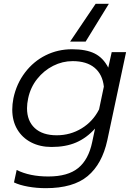

<svg xmlns="http://www.w3.org/2000/svg" viewBox="-20 -752 696 1002"><path d="M479 -732H548L427 -535H346ZM53 200 67 135Q135 169 232 169Q334 169 388 125Q442 81 461 -10L476 -81Q432 -32 377.5 -8.5Q323 15 249 15Q189 15 142.5 -9Q96 -33 70 -77Q44 -121 44 -180Q44 -208 50 -239Q66 -315 110.5 -373.5Q155 -432 218.5 -463.5Q282 -495 356 -495Q430 -495 474.5 -472.5Q519 -450 545 -399L563 -480H638L540 -20Q513 104 437.5 167Q362 230 219 230Q171 230 126.5 222Q82 214 53 200ZM497 -181 522 -300Q515 -364 473.5 -398.5Q432 -433 359 -433Q306 -433 257.5 -408.5Q209 -384 174 -340Q139 -296 127 -239Q121 -211 121 -187Q121 -121 161.5 -83.5Q202 -46 276 -46Q347 -46 406 -82Q465 -118 497 -181Z"/></svg>

Font: Prompt Light
Style: Italic
Weight: 300
Italic angle: -12°
Designer: Katatrad Team
Foundry: CadsonDemak
Version: Version 1.000